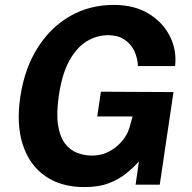

<svg xmlns="http://www.w3.org/2000/svg" viewBox="-20 -753 784 783"><path d="M325 10Q228.5 10 164 -35.2Q99.5 -80.5 72.8 -163.5Q46 -246.5 63 -359.5Q80.5 -474.5 133.5 -558.2Q186.5 -642 266.2 -687.5Q346 -733 444 -733Q527.5 -733 586 -697.5Q644.5 -662 673 -604.8Q701.5 -547.5 694 -483.5H542.5Q541 -518 527 -546.5Q513 -575 486.5 -592.2Q460 -609.5 421.5 -609.5Q375 -609.5 334 -584.8Q293 -560 263 -506Q233 -452 220 -363.5Q209.5 -292 216.5 -244.5Q223.5 -197 244 -169.2Q264.5 -141.5 293.5 -130Q322.5 -118.5 355 -118.5Q386 -118.5 411.8 -129.2Q437.5 -140 457.2 -157Q477 -174 490 -194.2Q503 -214.5 508.5 -234L520.5 -278H376.5L391.5 -379L687.5 -377.5L631.5 0H533L546.5 -94.5Q524.5 -70 494.8 -45.8Q465 -21.5 423.5 -5.8Q382 10 325 10Z"/></svg>

Font: Public Sans Thin
Style: Bold Italic
Weight: 700
Italic angle: -8°
Version: Version 2.001